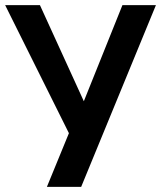

<svg xmlns="http://www.w3.org/2000/svg" viewBox="-28 -725 625 745"><path d="M154 0 250 -234 246 -195 -8 -705H127L301 -324H294L447 -705H577L287 0Z"/></svg>

Font: Nunito Sans 7pt Condensed
Style: Bold
Weight: 700
Width: 3
Designer: Vernon Adams
Foundry: Vernon Adams
Version: Version 3.101;gftools[0.9.27]